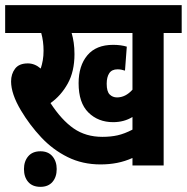

<svg xmlns="http://www.w3.org/2000/svg" viewBox="-20 -642 725 745"><path d="M615 -514V0H494V-29Q465 -16 434.5 -10Q404 -4 370 -4Q300 -4 242.5 -32.5Q185 -61 140 -109Q95 -157 61 -214Q23 -278 23 -326Q23 -355 38.5 -375.5Q54 -396 88 -396Q115 -396 138 -376Q143 -391 146 -408Q149 -425 149 -445Q149 -482 140 -514H0V-622H685V-514ZM434 -264Q467 -264 494 -294V-514H258Q263 -497 266 -476.5Q269 -456 269 -432Q269 -365 243 -318Q217 -271 176 -242Q219 -176 266 -143.5Q313 -111 377 -111Q410 -111 436.5 -117Q463 -123 494 -139V-188Q461 -168 419 -168Q361 -168 323 -205.5Q285 -243 285 -319Q285 -387 319 -427.5Q353 -468 419 -468Q449 -468 472 -461L465 -368Q450 -373 436 -373Q414 -373 404 -358Q394 -343 394 -317Q394 -287 405.5 -275.5Q417 -264 434 -264ZM73 14Q73 -16 89.5 -35.5Q106 -55 137 -55Q167 -55 183.5 -35.5Q200 -16 200 14Q200 45 183.5 64Q167 83 137 83Q106 83 89.5 64Q73 45 73 14Z"/></svg>

Font: Noto Sans Devanagari UI ExtraCondensed
Style: Bold
Weight: 700
Width: 2
Designer: Jelle Bosma - Monotype Design Team
Foundry: Monotype Imaging Inc.
Version: Version 2.004